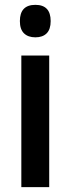

<svg xmlns="http://www.w3.org/2000/svg" viewBox="-20 -772 291 792"><path d="M126 -752Q189 -752 189 -685Q189 -651 172.5 -634.5Q156 -618 126 -618Q96 -618 79 -634.5Q62 -651 62 -685Q62 -752 126 -752ZM183 -543V0H68V-543Z"/></svg>

Font: Noto Sans Malayalam Condensed SemiBold
Style: Regular
Weight: 600
Width: 3
Designer: Jelle Bosma - Monotype Design Team
Foundry: Monotype Imaging Inc.
Version: Version 2.104; ttfautohint (v1.8.4.7-5d5b)